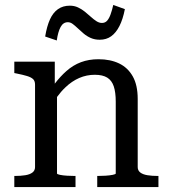

<svg xmlns="http://www.w3.org/2000/svg" viewBox="-20 -758 685 778"><path d="M38 0V-45H40Q64 -45 82.5 -48Q101 -51 111.5 -59Q122 -67 122 -81V-415Q122 -430 114 -437.5Q106 -445 89.5 -450Q73 -455 48 -460L38 -462V-508H202V-419Q225 -449 249 -470Q276 -494 308 -506Q340 -518 379 -518Q427 -518 462.5 -501Q498 -484 518 -448.5Q538 -413 538 -357V-81Q538 -67 548.5 -59Q559 -51 577.5 -48Q596 -45 620 -45H622V0H374V-45H376Q390 -45 407 -46Q424 -47 436.5 -49.5Q449 -52 449 -55V-346Q449 -384 441 -408Q433 -432 414.5 -443.5Q396 -455 364 -455Q331 -455 301 -442Q271 -429 245 -404Q227 -387 211 -365V-55Q211 -52 223 -49.5Q235 -47 252 -46Q269 -45 283 -45H286V0ZM384 -597Q364 -597 348 -604Q332 -611 319 -622Q306 -633 295 -643.5Q284 -654 274.5 -661Q265 -668 255 -668Q236 -668 225.5 -648.5Q215 -629 210 -594L163 -610Q170 -652 182.5 -679.5Q195 -707 215 -721Q235 -735 263 -735Q281 -735 296 -728Q311 -721 324 -710.5Q337 -700 348.5 -689.5Q360 -679 371 -672Q382 -665 393 -665Q406 -665 414 -674Q422 -683 428 -699.5Q434 -716 439 -738L486 -721Q478 -680 464 -652.5Q450 -625 430.5 -611Q411 -597 384 -597Z"/></svg>

Font: Roboto Serif 20pt
Style: Regular
Weight: 400
Designer: Greg Gazdowicz
Foundry: Commercial Type
Version: Version 1.008